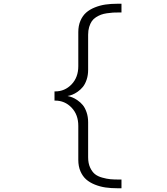

<svg xmlns="http://www.w3.org/2000/svg" viewBox="-20 -829 890 1025"><path d="M274.5 -292H271V-341H274.5Q326 -341 362 -378.5Q398 -416 398 -476V-657.5Q398 -692 409.5 -718.5Q421 -745 440 -761.8Q459 -778.5 486.5 -789.5Q514 -800.5 543.2 -804.8Q572.5 -809 607 -809H628.5V-762.5H617.5Q598.5 -762.5 583.8 -761.8Q569 -761 550.8 -758.2Q532.5 -755.5 519.2 -750.5Q506 -745.5 492.2 -736.8Q478.5 -728 470 -715.5Q461.5 -703 456 -684.8Q450.5 -666.5 450.5 -643.5V-456.5Q450.5 -427.5 442.5 -403.8Q434.5 -380 422.5 -365.2Q410.5 -350.5 394.8 -339.5Q379 -328.5 366 -323.5Q353 -318.5 340.5 -316.5Q353 -314 365.5 -309.2Q378 -304.5 394 -293.5Q410 -282.5 422 -268Q434 -253.5 442.2 -229.5Q450.5 -205.5 450.5 -176.5V10.5Q450.5 42.5 461 65.2Q471.5 88 486.5 100.2Q501.5 112.5 525.8 119.2Q550 126 570 127.8Q590 129.5 617.5 129.5H628.5V176H607Q572.5 176 543.2 171.8Q514 167.5 486.5 156.5Q459 145.5 440 128.8Q421 112 409.5 85.5Q398 59 398 24.5V-157Q398 -217 362 -254.5Q326 -292 274.5 -292Z"/></svg>

Font: League Mono Wide UltraLight
Style: Regular
Weight: 200
Width: 8
Designer: Tyler Finck
Foundry: The League of Moveable Type / Tyler Finck
Version: Version 2.210